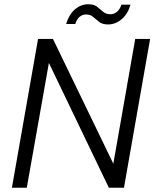

<svg xmlns="http://www.w3.org/2000/svg" viewBox="-20 -883 729 903"><path d="M36 0 159 -700H229L513 -113L616 -700H686L563 0H492L210 -587L106 0ZM291 -770Q305 -816 333 -839.5Q361 -863 395 -863Q422 -863 436.5 -851.5Q451 -840 464.5 -828Q478 -816 500 -816Q516 -816 530 -827.5Q544 -839 551 -861H594Q581 -817 552 -792.5Q523 -768 488 -768Q462 -768 446.5 -780Q431 -792 418 -803.5Q405 -815 384 -815Q368 -815 354.5 -804Q341 -793 334 -770Z"/></svg>

Font: DM Sans 12pt Light
Style: Italic
Weight: 300
Italic angle: -10°
Version: Version 4.004;gftools[0.9.30]